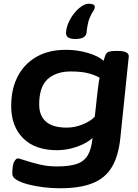

<svg xmlns="http://www.w3.org/2000/svg" viewBox="-20 -797 740 1029"><path d="M301 212Q258 212 213 206.5Q168 201 130 191Q92 181 69 167Q46 153 46 136Q46 85 56.5 68.5Q67 52 74 52Q83 52 114 62.5Q145 73 190 84Q235 95 284 95Q352 95 391.5 81.5Q431 68 450.5 35Q470 2 476 -58Q447 -30 393.5 -11Q340 8 286 8Q168 8 104 -56Q40 -120 40 -229Q40 -321 75.5 -388.5Q111 -456 176.5 -493Q242 -530 332 -530Q373 -530 412.5 -522.5Q452 -515 484.5 -501.5Q517 -488 535 -471Q537 -479 539.5 -485.5Q542 -492 544 -499Q550 -516 564 -520Q578 -524 599 -524H611Q673 -524 670 -493L625 -58Q615 39 579.5 98.5Q544 158 476 185Q408 212 301 212ZM338 -113Q380 -113 422.5 -130Q465 -147 488 -172L502 -299Q506 -330 508 -347Q510 -364 514 -380Q498 -391 460 -402.5Q422 -414 360 -414Q281 -414 235.5 -373Q190 -332 190 -237Q190 -177 226.5 -145Q263 -113 338 -113ZM384 -588Q334 -588 334 -619Q334 -644 345.5 -671.5Q357 -699 375.5 -723Q394 -747 415.5 -762Q437 -777 456 -777Q468 -777 478 -773.5Q488 -770 488 -759Q488 -749 479 -736.5Q470 -724 459.5 -698.5Q449 -673 444 -623Q443 -608 429 -598Q415 -588 384 -588Z"/></svg>

Font: Asap Expanded Expanded Regular
Style: Bold Italic
Weight: 700
Width: 7
Italic angle: -6°
Designer: Pablo Cosgaya
Foundry: Omnibus-Type
Version: Version 3.001; ttfautohint (v1.8.4.7-5d5b)